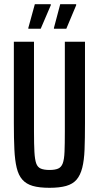

<svg xmlns="http://www.w3.org/2000/svg" viewBox="-20 -887 471 915"><path d="M216 8Q167 8 136 -1Q105 -10 86.5 -31Q68 -52 59.5 -87.5Q51 -123 48.5 -175Q46 -227 46 -300V-688H142V-260Q142 -200 144 -163.5Q146 -127 152.5 -108.5Q159 -90 174.5 -83.5Q190 -77 216 -77Q242 -77 257 -83.5Q272 -90 279 -108.5Q286 -127 287.5 -163.5Q289 -200 289 -260V-688H385V-300Q385 -227 383 -175Q381 -123 372 -87.5Q363 -52 345 -31Q327 -10 295.5 -1Q264 8 216 8ZM115 -750V-754L146 -867H222V-862L174 -750ZM237 -750V-754L267 -867H343V-862L296 -750Z"/></svg>

Font: Saira ExtraCondensed SemiBold
Style: Regular
Weight: 600
Width: 2
Designer: Hector Gatti with collaboration of the Omnibus-Type team
Foundry: Omnibus-Type
Version: Version 1.101